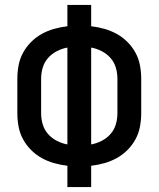

<svg xmlns="http://www.w3.org/2000/svg" viewBox="-20 -755 640 775"><path d="M252 0V-86Q225 -89 198.5 -96.5Q172 -104 148.5 -117Q125 -130 105.5 -149.5Q86 -169 73 -193Q60 -217 55 -244Q50 -271 50 -298V-437Q50 -464 55 -491Q60 -518 73 -542Q86 -566 105.5 -585.5Q125 -605 148.5 -618Q172 -631 198.5 -638.5Q225 -646 252 -649V-735H348V-649Q375 -646 401.5 -638.5Q428 -631 451.5 -618Q475 -605 494.5 -585.5Q514 -566 527 -542Q540 -518 545 -491Q550 -464 550 -437V-298Q550 -271 545 -244Q540 -217 527 -193Q514 -169 494.5 -149.5Q475 -130 451.5 -117Q428 -104 401.5 -96.5Q375 -89 348 -86V0ZM252 -172V-563Q230 -559 209.5 -548.5Q189 -538 174 -521Q159 -504 152.5 -482Q146 -460 146 -437V-298Q146 -275 152.5 -253Q159 -231 174 -214Q189 -197 209.5 -186.5Q230 -176 252 -172ZM348 -172Q370 -176 390.5 -186.5Q411 -197 426 -214Q441 -231 447.5 -253Q454 -275 454 -298V-437Q454 -460 447.5 -482Q441 -504 426 -521Q411 -538 390.5 -548.5Q370 -559 348 -563Z"/></svg>

Font: Iosevka SS04 Medium Extended
Style: Regular
Weight: 500
Width: 7
Monospace: yes
Designer: Belleve Invis
Foundry: Belleve Invis
Version: Version 19.0.0; ttfautohint (v1.8.4)